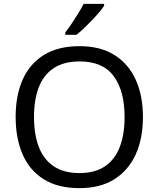

<svg xmlns="http://www.w3.org/2000/svg" viewBox="-20 -964 821 994"><path d="M720 -358Q720 -247 682.5 -164.5Q645 -82 572 -36Q499 10 391 10Q280 10 206.5 -36Q133 -82 97 -165Q61 -248 61 -359Q61 -469 97 -551Q133 -633 206.5 -679Q280 -725 392 -725Q499 -725 572 -679.5Q645 -634 682.5 -551.5Q720 -469 720 -358ZM156 -358Q156 -268 181 -203Q206 -138 258.5 -103Q311 -68 391 -68Q472 -68 523.5 -103Q575 -138 600 -203Q625 -268 625 -358Q625 -493 569 -569.5Q513 -646 392 -646Q311 -646 258.5 -611.5Q206 -577 181 -512.5Q156 -448 156 -358ZM519 -944V-934Q510 -920 493 -900Q476 -880 455.5 -858.5Q435 -837 414.5 -817.5Q394 -798 376 -784H318V-796Q333 -815 350.5 -841Q368 -867 385 -894.5Q402 -922 413 -944Z"/></svg>

Font: Noto Sans Cherokee
Style: Regular
Weight: 400
Designer: Monotype Design Team
Foundry: Monotype Imaging Inc.
Version: Version 2.001